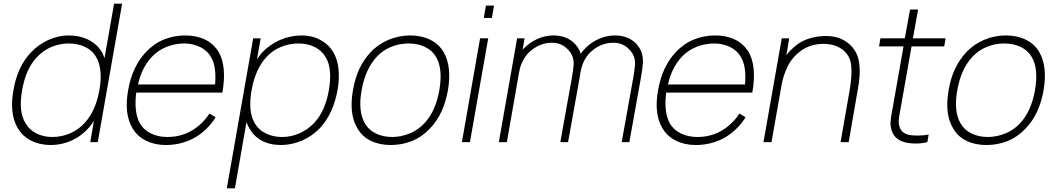

<svg xmlns="http://www.w3.org/2000/svg" viewBox="-20 -770 5704 1040"><path d="M641.5 -750 509.5 0H469L488.5 -114.5Q480.5 -103 474.5 -94.8Q468.5 -86.5 463.5 -81Q423 -34 369 -9.2Q315 15.5 255 15.5Q196 15.5 149.5 -7.8Q103 -31 76 -76Q30 -154.5 53 -282.5Q74.5 -410 149 -487.5Q169 -508.5 193 -525.5Q217 -542.5 243 -554Q269 -565.5 296.5 -571.8Q324 -578 352 -578Q382 -578 409.8 -571.8Q437.5 -565.5 461 -553.5Q484.5 -541.5 503.2 -523.8Q522 -506 534.5 -483.5Q538 -475.5 540.8 -468.5Q543.5 -461.5 546 -455L598 -750ZM518.5 -282.5Q538.5 -395.5 501 -460.5Q491 -478.5 475.8 -492.5Q460.5 -506.5 441.2 -515.8Q422 -525 399.2 -529.8Q376.5 -534.5 352 -534.5Q303.5 -534.5 258.5 -515.5Q213.5 -496.5 180 -460.5Q120.5 -398.5 100 -282.5Q79 -166.5 117.5 -104Q137.5 -67.5 176.2 -47.8Q215 -28 263.5 -28Q313 -28 358.5 -47.2Q404 -66.5 437.5 -103Q498 -167.5 518.5 -282.5Z M1115 -155 1148 -134.5Q1099.5 -58 1024 -18.5Q956 15.5 878.5 15.5Q818.5 15.5 771.2 -7.8Q724 -31 698 -75Q651 -153 674 -281Q696 -409.5 771 -488.5Q813.5 -534 868.2 -556Q923 -578 983.5 -578Q1044 -578 1090 -556Q1136 -534 1164.5 -488.5Q1209.5 -410 1184.5 -268.5H718Q704.5 -162.5 737.5 -102Q758.5 -66 797.8 -47Q837 -28 886.5 -28Q956.5 -28 1013.5 -59.5Q1073 -92.5 1115 -155ZM727.5 -312.5H1145Q1153.5 -410 1123 -460.5Q1113 -478.5 1098 -492.2Q1083 -506 1064.2 -515.2Q1045.5 -524.5 1023.5 -529.5Q1001.5 -534.5 978.5 -534.5Q928.5 -534.5 881.5 -515.8Q834.5 -497 801 -460.5Q747.5 -402.5 727.5 -312.5Z M1808.5 -282.5Q1785 -153.5 1713 -76Q1669 -31 1614.2 -7.8Q1559.5 15.5 1500.5 15.5Q1440.5 15.5 1396 -9.2Q1351.5 -34 1327.5 -81Q1325 -85 1321.8 -92Q1318.5 -99 1315 -108.5L1252.5 250H1208.5L1351.5 -562.5H1392L1372 -449Q1379 -459.5 1385.8 -468Q1392.5 -476.5 1398 -483.5Q1419 -506 1444 -523.8Q1469 -541.5 1496.8 -553.5Q1524.5 -565.5 1554.2 -571.8Q1584 -578 1614 -578Q1670 -578 1714.8 -554Q1759.5 -530 1785.5 -487.5Q1830 -410.5 1808.5 -282.5ZM1761.5 -282.5Q1781.5 -398 1744 -460.5Q1723 -496.5 1684.2 -515.5Q1645.5 -534.5 1597 -534.5Q1547.5 -534.5 1501.8 -515.8Q1456 -497 1423 -460.5Q1363.5 -396.5 1343 -282.5Q1322 -167.5 1359.5 -103Q1380.5 -66.5 1419.8 -47.2Q1459 -28 1508.5 -28Q1557 -28 1602 -47.8Q1647 -67.5 1681.5 -104Q1741.5 -167 1761.5 -282.5Z M1916 -75Q1869 -153 1892 -282.5Q1913.5 -410 1989 -488.5Q2008.5 -509.5 2033 -526.2Q2057.5 -543 2084.8 -554.5Q2112 -566 2141.8 -572Q2171.5 -578 2201.5 -578Q2262 -578 2309.2 -555.2Q2356.5 -532.5 2382.5 -488.5Q2428 -410.5 2406.5 -282.5Q2384 -152.5 2310 -75Q2266.5 -28.5 2212.2 -6.5Q2158 15.5 2096.5 15.5Q2036 15.5 1989 -7Q1942 -29.5 1916 -75ZM2342 -461.5Q2321 -497.5 2281.8 -516Q2242.5 -534.5 2193 -534.5Q2143.5 -534.5 2098.2 -516Q2053 -497.5 2020 -461.5Q1959.5 -396.5 1939 -282.5Q1918 -167.5 1956.5 -102Q1976.5 -66 2015.8 -47Q2055 -28 2104.5 -28Q2129 -28 2153 -33Q2177 -38 2199.5 -47.2Q2222 -56.5 2242 -70.2Q2262 -84 2278.5 -102Q2339 -165.5 2360 -282.5Q2379.5 -398 2342 -461.5Z M2656 -739.5 2644.5 -673H2600.5L2612 -739.5ZM2624.5 -562.5 2525.5 0H2482L2580.5 -562.5Z M3451.5 -348 3389 0H3347.5L3410 -348Q3414 -370.5 3416.2 -387.5Q3418.5 -404.5 3419.5 -417Q3421.5 -441.5 3413.5 -464Q3405.5 -486.5 3383 -507.5Q3350.5 -538.5 3301.5 -538.5Q3265.5 -538.5 3232.8 -524Q3200 -509.5 3174.5 -483.5Q3163 -471 3154.8 -458.8Q3146.5 -446.5 3140.8 -433.5Q3135 -420.5 3130.8 -405.8Q3126.5 -391 3123.5 -374L3119.5 -348L3057 0H3015L3077.5 -348Q3081.5 -370.5 3083.8 -387.5Q3086 -404.5 3087 -417Q3089 -441.5 3081 -464Q3073 -486.5 3050.5 -507.5Q3018 -538.5 2969.5 -538.5Q2933.5 -538.5 2900.8 -524Q2868 -509.5 2842.5 -483.5Q2831 -471 2822.8 -458.8Q2814.5 -446.5 2808.5 -433.5Q2802.5 -420.5 2798.2 -405.8Q2794 -391 2791 -374L2725.5 0H2682L2781 -562.5H2821.5L2811 -501L2817.5 -507.5Q2849 -540.5 2891.2 -559.2Q2933.5 -578 2977.5 -578Q3042.5 -578 3085 -541.5Q3115 -514.5 3125.5 -479Q3139 -497.5 3149.5 -507.5Q3181 -540.5 3223.5 -559.2Q3266 -578 3310 -578Q3375 -578 3417.5 -541.5Q3444 -517 3454 -489Q3464 -460.5 3462.5 -431Q3461.5 -416 3459 -395.5Q3456.5 -375 3451.5 -348Z M3985.5 -155 4018.5 -134.5Q3970 -58 3894.5 -18.5Q3826.5 15.5 3749 15.5Q3689 15.5 3641.8 -7.8Q3594.5 -31 3568.5 -75Q3521.5 -153 3544.5 -281Q3566.5 -409.5 3641.5 -488.5Q3684 -534 3738.8 -556Q3793.5 -578 3854 -578Q3914.5 -578 3960.5 -556Q4006.5 -534 4035 -488.5Q4080 -410 4055 -268.5H3588.5Q3575 -162.5 3608 -102Q3629 -66 3668.2 -47Q3707.5 -28 3757 -28Q3827 -28 3884 -59.5Q3943.5 -92.5 3985.5 -155ZM3598 -312.5H4015.5Q4024 -410 3993.5 -460.5Q3983.5 -478.5 3968.5 -492.2Q3953.5 -506 3934.8 -515.2Q3916 -524.5 3894 -529.5Q3872 -534.5 3849 -534.5Q3799 -534.5 3752 -515.8Q3705 -497 3671.5 -460.5Q3618 -402.5 3598 -312.5Z M4624.5 -274 4577 0H4533L4581 -274Q4596.5 -361 4590.5 -415.5Q4585.5 -470 4541.5 -503Q4500.5 -532.5 4439.5 -532.5Q4403.5 -532.5 4369.8 -521.2Q4336 -510 4309 -487.5Q4257.5 -447.5 4233 -379Q4220 -346.5 4213.5 -309.5L4159 0H4115.5L4214.5 -562.5H4255L4239.5 -471Q4249 -483.5 4260.2 -495.2Q4271.5 -507 4285 -518.5Q4316.5 -545.5 4355.2 -558.8Q4394 -572 4433 -574Q4437 -574.5 4442 -574.8Q4447 -575 4454 -575Q4524 -575 4571.5 -538.5Q4624 -497.5 4633.5 -431Q4643 -364.5 4624.5 -274Z M4859 -186.5 4852 -148Q4848 -125 4848 -111.5Q4848 -98 4852 -85.5Q4857 -64.5 4874.2 -52Q4891.5 -39.5 4915.5 -37.5Q4927 -36.5 4935.8 -36Q4944.5 -35.5 4950 -35.5Q4982.5 -35.5 5010.5 -41.5L5003 0Q4971.5 7.5 4937.5 7.5Q4932 7.5 4923.2 6.8Q4914.5 6 4903 5Q4827 -5 4809 -65.5Q4805.5 -77.5 4804.2 -89.5Q4803 -101.5 4804 -114Q4805 -126.5 4807.8 -144.5Q4810.5 -162.5 4815.5 -186.5L4874 -518.5H4741.5L4749 -562.5H4881L4909.5 -718.5H4953L4925 -562.5H5102L5094.5 -518.5H4917.5Z M5142.5 -75Q5095.5 -153 5118.5 -282.5Q5140 -410 5215.5 -488.5Q5235 -509.5 5259.5 -526.2Q5284 -543 5311.2 -554.5Q5338.5 -566 5368.2 -572Q5398 -578 5428 -578Q5488.5 -578 5535.8 -555.2Q5583 -532.5 5609 -488.5Q5654.5 -410.5 5633 -282.5Q5610.5 -152.5 5536.5 -75Q5493 -28.5 5438.8 -6.5Q5384.5 15.5 5323 15.5Q5262.5 15.5 5215.5 -7Q5168.5 -29.5 5142.5 -75ZM5568.5 -461.5Q5547.5 -497.5 5508.2 -516Q5469 -534.5 5419.5 -534.5Q5370 -534.5 5324.8 -516Q5279.5 -497.5 5246.5 -461.5Q5186 -396.5 5165.5 -282.5Q5144.5 -167.5 5183 -102Q5203 -66 5242.2 -47Q5281.5 -28 5331 -28Q5355.5 -28 5379.5 -33Q5403.5 -38 5426 -47.2Q5448.5 -56.5 5468.5 -70.2Q5488.5 -84 5505 -102Q5565.5 -165.5 5586.5 -282.5Q5606 -398 5568.5 -461.5Z"/></svg>

Font: Russisch Sans ExtraLight
Style: Italic
Weight: 200
Width: 4
Italic angle: -10°
Designer: Michael Sharanda (font) & Cristiano Sobral (main changes)
Foundry: Michael Sharanda
Version: Version 2.00;September 8, 2020;FontCreator 13.0.0.2681 64-bi